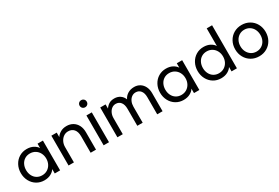

<svg xmlns="http://www.w3.org/2000/svg" viewBox="82 -1924 4638 3192"><g transform="rotate(-30 2401.0 -328.0)"><path d="M51 -203Q51 -287 88 -356Q125 -425 189.5 -464Q254 -503 334 -503Q407 -503 460 -474Q513 -445 537 -404V-489H640V83H537V-2Q513 39 460 68Q407 97 334 97Q254 97 189.5 58Q125 19 88 -50Q51 -119 51 -203ZM539 -203Q539 -262 514 -309.5Q489 -357 444.5 -384.5Q400 -412 343 -412Q287 -412 243.5 -385Q200 -358 176 -310Q152 -262 152 -203Q152 -144 176 -96Q200 -48 243.5 -21Q287 6 343 6Q400 6 444.5 -21.5Q489 -49 514 -96.5Q539 -144 539 -203Z M905 -489V-402Q927 -441 977.5 -472Q1028 -503 1099 -503Q1166 -503 1218.5 -472Q1271 -441 1300 -384.5Q1329 -328 1329 -252V83H1226V-234Q1226 -320 1186.5 -366.5Q1147 -413 1077 -413Q1028 -413 989 -385.5Q950 -358 927.5 -312Q905 -266 905 -213V83H802V-489Z M1595 -685Q1595 -656 1575.5 -636.5Q1556 -617 1526 -617Q1497 -617 1477.5 -636.5Q1458 -656 1458 -685Q1458 -714 1477.5 -733.5Q1497 -753 1526 -753Q1556 -753 1575.5 -733.5Q1595 -714 1595 -685ZM1475 84V-489H1578V84Z M1843 -489V-408Q1868 -448 1909.5 -475.5Q1951 -503 2016 -503Q2079 -503 2126 -471Q2173 -439 2194 -383Q2220 -438 2273 -470.5Q2326 -503 2397 -503Q2458 -503 2505.5 -473.5Q2553 -444 2580 -390Q2607 -336 2607 -265V83H2504V-248Q2504 -325 2469 -369Q2434 -413 2373 -413Q2331 -413 2297 -388Q2263 -363 2244 -320Q2225 -277 2225 -225V83H2122V-244Q2122 -324 2087 -368.5Q2052 -413 1991 -413Q1949 -413 1915.5 -388Q1882 -363 1862.5 -320Q1843 -277 1843 -226V83H1740V-489Z M2724 -203Q2724 -287 2761 -356Q2798 -425 2862.5 -464Q2927 -503 3007 -503Q3080 -503 3133 -474Q3186 -445 3210 -404V-489H3313V83H3210V-2Q3186 39 3133 68Q3080 97 3007 97Q2927 97 2862.5 58Q2798 19 2761 -50Q2724 -119 2724 -203ZM3212 -203Q3212 -262 3187 -309.5Q3162 -357 3117.5 -384.5Q3073 -412 3016 -412Q2960 -412 2916.5 -385Q2873 -358 2849 -310Q2825 -262 2825 -203Q2825 -144 2849 -96Q2873 -48 2916.5 -21Q2960 6 3016 6Q3073 6 3117.5 -21.5Q3162 -49 3187 -96.5Q3212 -144 3212 -203Z M3445 -203Q3445 -287 3482 -356Q3519 -425 3583.5 -464Q3648 -503 3728 -503Q3801 -503 3854 -474Q3907 -445 3931 -404V-743H4034V83H3931V-2Q3907 39 3854 68Q3801 97 3728 97Q3648 97 3583.5 58Q3519 19 3482 -50Q3445 -119 3445 -203ZM3933 -203Q3933 -262 3908 -309.5Q3883 -357 3838.5 -384.5Q3794 -412 3737 -412Q3681 -412 3637.5 -385Q3594 -358 3570 -310Q3546 -262 3546 -203Q3546 -144 3570 -96Q3594 -48 3637.5 -21Q3681 6 3737 6Q3794 6 3838.5 -21.5Q3883 -49 3908 -96.5Q3933 -144 3933 -203Z M4751 -203Q4751 -118 4713.5 -49.5Q4676 19 4609 58Q4542 97 4459 97Q4375 97 4308.5 58Q4242 19 4204 -49.5Q4166 -118 4166 -203Q4166 -288 4204 -356.5Q4242 -425 4308.5 -464Q4375 -503 4459 -503Q4542 -503 4609 -464Q4676 -425 4713.5 -356.5Q4751 -288 4751 -203ZM4267 -203Q4267 -144 4291.5 -96.5Q4316 -49 4359.5 -21.5Q4403 6 4459 6Q4514 6 4558 -21.5Q4602 -49 4626 -96.5Q4650 -144 4650 -203Q4650 -262 4626 -309.5Q4602 -357 4558 -384.5Q4514 -412 4459 -412Q4403 -412 4359.5 -384.5Q4316 -357 4291.5 -309.5Q4267 -262 4267 -203Z"/></g></svg>

Font: Gmarket Sans TTF Medium
Style: Regular
Weight: 500
Designer: Creative Director : Sungho Lee; Art Director : Kiwoong Choi; Project Manager : Sori Yang, Jongwook Yoon; Font Designer :
Foundry: Sandoll Inc.
Version: Version 1.000;hotconv 1.0.109;makeotfexe 2.5.65596